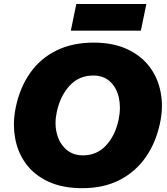

<svg xmlns="http://www.w3.org/2000/svg" viewBox="-20 -946 852 980"><path d="M400.5 14.5Q298.5 14.5 226.2 -19.2Q154 -53 111.5 -111.5Q69 -170 56.5 -245Q51 -276.5 51 -309.5Q51 -354 61 -401Q82.5 -501.5 134.8 -575Q187 -648.5 268.5 -688.5Q350 -728.5 458.5 -728.5Q557 -728.5 628.8 -695.2Q700.5 -662 743.8 -604.5Q787 -547 800.5 -472.5Q806.5 -440.5 806.5 -406.5Q806.5 -361.5 796 -314Q775 -216.5 723 -142.5Q671 -68.5 590 -27Q509 14.5 400.5 14.5ZM404 -153Q473.5 -153 520.8 -203.2Q568 -253.5 585.5 -335.5Q592 -367 592 -396Q592 -422 587 -446Q576 -497 542.8 -528.8Q509.5 -560.5 456 -560.5Q383 -560.5 335.2 -508.5Q287.5 -456.5 270 -375.5Q263.5 -345.5 263.5 -318Q263.5 -290.5 270 -265Q283 -214 317.5 -183.5Q352 -153 404 -153ZM341.5 -789.5 369.5 -925.5H727L699 -789.5Z"/></svg>

Font: Heraclito ExtraBold
Style: Italic
Weight: 800
Italic angle: -12°
Designer: Kostas Bartsokas (font) & Cristiano Sobral (main changes)
Foundry: Kostas Bartsokas (font) & Cristiano Sobral (main changes)
Version: Version 1.00;July 8, 2020;FontCreator 13.0.0.2655 64-bit